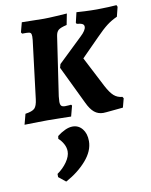

<svg xmlns="http://www.w3.org/2000/svg" viewBox="-90 -572 748 954"><g transform="rotate(-10 284.0 -95.0)"><path d="M125 -424Q125 -437 120 -441.5Q115 -446 100 -446H78L73 -453L86 -502L197 -500Q218 -500 259.5 -502.5Q301 -505 314 -506L303 -450Q272 -443 261 -434Q250 -425 247 -405L203 -108Q201 -86 201 -81Q201 -66 206.5 -60Q212 -54 226 -54Q238 -54 246 -55Q254 -56 256 -56L260 -51L246 2Q232 2 196 1Q160 0 127 0Q90 0 56.5 1Q23 2 11 2L25 -51Q60 -56 72 -68Q84 -80 88 -113L124 -406Q125 -413 125 -424ZM361 -381Q390 -408 390 -426Q390 -436 381.5 -440.5Q373 -445 353 -447L350 -453L362 -504Q373 -503 404 -501.5Q435 -500 465 -500Q493 -500 523 -501.5Q553 -503 564 -504L568 -495L556 -447Q527 -434 503.5 -416Q480 -398 446 -363L356 -272L435 -119Q454 -83 471.5 -67.5Q489 -52 514 -50L519 -42L507 3Q493 4 454.5 8Q416 12 407 12Q381 12 362 -3.5Q343 -19 327 -53L234 -246L239 -264ZM244 52Q274 52 293 75.5Q312 99 312 137Q312 187 270.5 234.5Q229 282 166 316L130 287V271Q160 250 179.5 222Q199 194 199 169Q199 150 189 131.5Q179 113 164 100L166 86Q185 71 205.5 61.5Q226 52 244 52Z"/></g></svg>

Font: Alegreya SC
Style: Bold Italic
Weight: 700
Italic angle: -7°
Designer: Juan Pablo del Peral
Foundry: Huerta Tipografica
Version: Version 2.007; ttfautohint (v1.6)